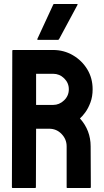

<svg xmlns="http://www.w3.org/2000/svg" viewBox="-20 -948 522 968"><path d="M44 0Q40 0 40 -5L42 -692Q42 -696 46 -696H248Q302 -696 347.5 -669.5Q393 -643 420 -598.5Q447 -554 447 -498Q447 -461 436 -431.5Q425 -402 410 -381.5Q395 -361 383 -351Q437 -291 437 -210L438 -5Q438 0 433 0H320Q316 0 316 -3V-210Q316 -246 290.5 -272.5Q265 -299 228 -299H162L161 -5Q161 0 157 0ZM162 -419H248Q279 -419 303 -442Q327 -465 327 -498Q327 -530 303.5 -553Q280 -576 248 -576H162ZM172 -747Q167 -747 168 -751L248 -924Q249 -928 253 -928H367Q373 -928 371 -924L278 -751Q276 -747 272 -747Z"/></svg>

Font: Staatliches
Style: Regular
Weight: 400
Designer: Brian LaRossa & Erica Carras
Foundry: Type Brut Foundry
Version: Version 1.000; ttfautohint (v1.8.2) -l 8 -r 50 -G 200 -x 14 